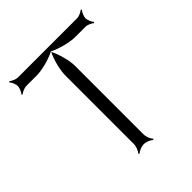

<svg xmlns="http://www.w3.org/2000/svg" viewBox="-150 -563 660 660"><g transform="rotate(-45 180.0 -233.5)"><path d="M2 -418 5 -415C10 -420 25 -427 35 -427H85C112 -427 153 -438 178 -451C178 -452 177 -451 177 -452C178 -452 178 -451 179 -451C180 -451 179 -452 180 -452C180 -451 179 -452 179 -451C204 -438 246 -427 273 -427H323C332 -427 347 -420 352 -415L355 -418C350 -423 343 -438 343 -448C343 -457 350 -472 355 -477L352 -480C347 -475 332 -468 323 -468H35C25 -468 10 -475 5 -480L2 -477C7 -472 14 -457 14 -448C14 -438 7 -423 2 -418ZM178 -449C178 -450 179 -450 179 -451C179 -451 178 -451 178 -451ZM142 10 145 13C151 7 167 0 179 0C190 0 206 7 212 13L215 10C209 4 202 -12 202 -24V-357C202 -383 191 -424 178 -449C165 -424 155 -383 155 -357V-24C155 -12 148 4 142 10Z"/></g></svg>

Font: Armata Saber
Style: Rg
Weight: 400
Designer: Jasper
Foundry: Cannot Into Space Fonts
Version: Version 0.970